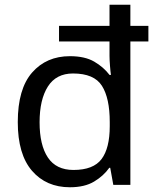

<svg xmlns="http://www.w3.org/2000/svg" viewBox="-20 -780 657 810"><path d="M275 10Q175 10 115 -59.5Q55 -129 55 -265Q55 -405 115.5 -474Q176 -543 275 -543Q338 -543 377.5 -520Q417 -497 442 -464H448Q446 -477 444 -502.5Q442 -528 442 -544V-605H229V-671H442V-760H530V-671H606V-605H530V0H458L445 -72H441Q417 -38 377 -14Q337 10 275 10ZM290 -63Q374 -63 408.5 -109Q443 -155 443 -248V-265Q443 -366 410 -418Q377 -470 288 -470Q217 -470 182 -415Q147 -360 147 -264Q147 -168 182 -115.5Q217 -63 290 -63Z"/></svg>

Font: Noto Sans Tifinagh Ahaggar
Style: Regular
Weight: 400
Designer: JamraPatel
Foundry: JamraPatel LLC
Version: Version 2.006; ttfautohint (v1.8.4.7-5d5b)